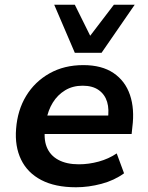

<svg xmlns="http://www.w3.org/2000/svg" viewBox="-20 -781 626 811"><path d="M301 10Q213 10 154.5 -20.5Q96 -51 69 -107Q42 -163 48 -237Q54 -316 90.5 -376Q127 -436 189 -471Q251 -506 332 -506Q410 -506 459.5 -472.5Q509 -439 529 -380Q549 -321 539 -244L536 -215H148L160 -293H453L435 -275Q442 -319 432.5 -350.5Q423 -382 397 -400.5Q371 -419 329 -419Q287 -419 255 -399.5Q223 -380 203 -347.5Q183 -315 176 -275L172 -249Q163 -197 177 -161Q191 -125 226 -106Q261 -87 313 -87Q355 -87 397 -98.5Q439 -110 473 -133L504 -49Q463 -19 408.5 -4.5Q354 10 301 10ZM296 -558 209 -761H296L361 -630L461 -761H549L409 -558Z"/></svg>

Font: Nunito Sans 9pt
Style: Bold Italic
Weight: 700
Italic angle: -9°
Version: Version 3.101;gftools[0.9.27]